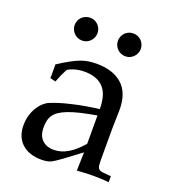

<svg xmlns="http://www.w3.org/2000/svg" viewBox="-123 -740 746 841"><g transform="rotate(20 250.0 -320.0)"><path d="M106 -334.5 80.1 -341.3Q80.6 -346.7 80.6 -354.5Q80.6 -362.3 80.6 -372.1Q80.6 -382.3 80.6 -390.4Q80.6 -398.4 80.1 -404.8Q142.6 -445.8 181.6 -459.5Q211.9 -469.7 249.5 -469.7Q326.7 -469.7 369.6 -431.2Q412.6 -392.6 412.6 -314L410.6 -224.6V-79.1Q410.6 -65.4 411.6 -56.2Q412.6 -46.9 416.3 -41.5Q419.9 -36.1 426.5 -33.7Q433.1 -31.2 444.3 -30.8L476.1 -27.8V0Q455.6 -2 438.2 -2.7Q420.9 -3.4 405.8 -3.4Q391.1 -3.4 371.8 -2.7Q352.5 -2 327.6 0L330.1 -85.9Q231.4 -10.7 211.9 -1Q193.8 8.3 165 8.3Q135.3 8.3 112.1 0.2Q88.9 -7.8 72.8 -22.9Q56.6 -38.1 48.3 -59.3Q40 -80.6 40 -106.9Q40 -132.8 46.6 -154.5Q53.2 -176.3 63.7 -192.9Q74.2 -209.5 86.9 -220.7Q99.6 -231.9 111.8 -236.8Q126 -242.7 148.7 -250.2Q171.4 -257.8 203.6 -265.1Q235.8 -272.9 267.3 -278.3Q298.8 -283.7 330.1 -287.6Q330.1 -318.4 323.7 -342.8Q317.4 -367.2 303 -384Q288.6 -400.9 266.1 -409.9Q243.7 -418.9 211.4 -418.9Q196.8 -418.9 184.1 -416.7Q171.4 -414.6 161.1 -411.1Q150.9 -407.7 143.8 -404.1Q136.7 -400.4 134.3 -397.9L125.5 -380.4Q118.2 -366.2 114 -354.5Q109.9 -342.8 106 -334.5ZM330.1 -257.8Q286.6 -250.5 254.4 -242.7Q222.2 -234.9 199.5 -226.1Q176.8 -217.3 162.4 -207.3Q147.9 -197.3 139.9 -185.1Q131.8 -172.9 128.9 -158.7Q126 -144.5 126 -127.4Q126 -90.8 146 -70.8Q166 -50.8 201.7 -50.8Q266.6 -50.8 330.1 -126ZM153.8 -649.4Q165 -649.4 174.8 -645.3Q184.6 -641.1 191.7 -634Q198.7 -627 202.9 -617.2Q207 -607.4 207 -596.2Q207 -585.4 202.9 -575.7Q198.7 -565.9 191.4 -558.6Q184.1 -551.3 174.6 -547.1Q165 -543 153.8 -543Q143.1 -543 133.3 -547.1Q123.5 -551.3 116.2 -558.6Q108.9 -565.9 104.7 -575.7Q100.6 -585.4 100.6 -596.2Q100.6 -607.4 104.7 -617.2Q108.9 -627 116.2 -634Q123.5 -641.1 133.3 -645.3Q143.1 -649.4 153.8 -649.4ZM355.5 -649.4Q366.7 -649.4 376.2 -645.3Q385.7 -641.1 393.1 -634Q400.4 -627 404.5 -617.2Q408.7 -607.4 408.7 -596.2Q408.7 -585.4 404.5 -575.7Q400.4 -565.9 393.1 -558.6Q385.7 -551.3 376.2 -547.1Q366.7 -543 355.5 -543Q344.7 -543 335 -547.1Q325.2 -551.3 317.9 -558.6Q310.5 -565.9 306.4 -575.7Q302.2 -585.4 302.2 -596.2Q302.2 -607.4 306.4 -617.2Q310.5 -627 317.6 -634Q324.7 -641.1 334.5 -645.3Q344.2 -649.4 355.5 -649.4Z"/></g></svg>

Font: XB Kayhan
Style: Regular
Weight: 400
Designer: Behnam
Foundry: Irmug
Version: Version 7.300 2009